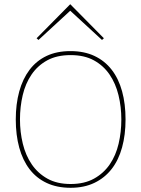

<svg xmlns="http://www.w3.org/2000/svg" viewBox="-20 -883 672 913"><path d="M474 -701 465 -693 314 -832 163 -693 154 -701 314 -863ZM577 -315Q577 -242 560.5 -182Q544 -122 511 -79.5Q478 -37 429 -13.5Q380 10 316 10Q251 10 202 -13Q153 -36 120.5 -78.5Q88 -121 71.5 -181Q55 -241 55 -315Q55 -388 71.5 -448Q88 -508 120.5 -551Q153 -594 201.5 -617Q250 -640 315 -640Q380 -640 429 -617Q478 -594 511 -551.5Q544 -509 560.5 -449Q577 -389 577 -315ZM557 -315Q557 -375 543.5 -430.5Q530 -486 501 -528.5Q472 -571 426.5 -596Q381 -621 316 -621Q250 -621 204.5 -596Q159 -571 130 -528.5Q101 -486 88 -430.5Q75 -375 75 -315Q75 -255 88.5 -199.5Q102 -144 131 -101.5Q160 -59 205.5 -33.5Q251 -8 316 -8Q381 -8 427 -33.5Q473 -59 502 -101.5Q531 -144 544 -199.5Q557 -255 557 -315Z"/></svg>

Font: TypoPRO Sinkin Sans
Style: 100 Thin
Weight: 100
Designer: Keith Bates
Foundry: K-Type
Version: Sinkin Sans (version 1.0)  by Keith Bates   •   © 2014   www